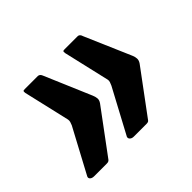

<svg xmlns="http://www.w3.org/2000/svg" viewBox="-96 -608 692 692"><g transform="rotate(-45 250.0 -261.5)"><path d="M114 -249Q117 -256 118.5 -261.5Q120 -267 119 -273L78 -450Q77 -458 78.5 -459.5Q80 -461 87 -461H153Q163 -461 168 -447L243 -271Q247 -262 248 -252.5Q249 -243 242 -233L119 -67Q116 -64 113 -63Q110 -62 105 -62H41Q31 -62 25.5 -67Q20 -72 23 -79L114 -249ZM316 -249Q319 -256 321 -261.5Q323 -267 322 -273L281 -450Q280 -458 281.5 -459.5Q283 -461 289 -461H356Q366 -461 370 -447L446 -271Q450 -262 450.5 -252.5Q451 -243 444 -233L321 -67Q319 -64 315.5 -63Q312 -62 308 -62H243Q234 -62 228.5 -67Q223 -72 225 -79L316 -249Z"/></g></svg>

Font: Libre Franklin ExtraBold
Style: Italic
Weight: 800
Italic angle: -8°
Designer: Pablo Impallari, Rodrigo Fuenzalida, Nhung Nguyen
Foundry: Impallari Type
Version: Version 3.000